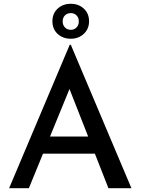

<svg xmlns="http://www.w3.org/2000/svg" viewBox="-20 -991 740 1011"><path d="M28 0 347 -755H353L672 0H551L319 -591L394 -640L132 0ZM221 -272H481L517 -182H190ZM256 -879Q256 -920 283.5 -945.5Q311 -971 353 -971Q394 -971 421.5 -945.5Q449 -920 449 -879Q449 -839 421.5 -813Q394 -787 353 -787Q311 -787 283.5 -812.5Q256 -838 256 -879ZM310 -878Q310 -859 322 -846.5Q334 -834 353 -834Q371 -834 383 -846.5Q395 -859 395 -878Q395 -898 383 -910Q371 -922 353 -922Q334 -922 322 -910Q310 -898 310 -878Z"/></svg>

Font: Reem Kufi Fun
Style: Regular
Weight: 400
Designer: Khaled Hosny
Version: Version 1.005